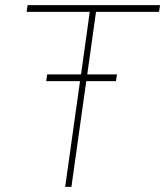

<svg xmlns="http://www.w3.org/2000/svg" viewBox="-20 -731 646 751"><path d="M602.1 -684.6H355.5L321.3 -439.9H437.5L433.6 -413.6H317.4L259.3 0H234.9L293 -413.6H160.6L164.6 -439.9H296.9L331.1 -684.6H84L87.9 -710.9H606Z"/></svg>

Font: Robert Sans Thin
Style: Italic
Weight: 100
Italic angle: -8°
Designer: Christian Robertson (extended by Adam Twardoch)
Foundry: Google
Version: Version 12.135;April 2, 2019;FontCreator 11.5.0.2425 64-bit;